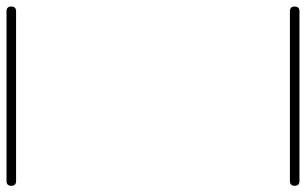

<svg xmlns="http://www.w3.org/2000/svg" viewBox="-214 -397 960 603"><g transform="rotate(90 266.5 -95.0)"><path d="M0 -555Q133 -555 266.5 -555Q400 -555 533 -555Q548 -555 548 -540Q548 -525 533 -525Q400 -525 266.5 -525Q133 -525 0 -525Q-15 -525 -15 -540Q-15 -555 0 -555ZM0 335Q133 335 266.5 335Q400 335 533 335Q548 335 548 350Q548 365 533 365Q400 365 266.5 365Q133 365 0 365Q-15 365 -15 350Q-15 335 0 335Z"/></g></svg>

Font: FRB American Cursive Just Guidelines
Style: Italic
Weight: 400
Italic angle: -25°
Version: Version 2.0;Modular Font Editor K font №1